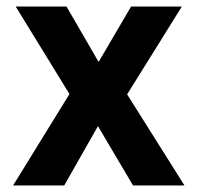

<svg xmlns="http://www.w3.org/2000/svg" viewBox="-20 -566 603 586"><path d="M20 0 192 -279 28 -546H183L281 -377L380 -546H535L368 -278L543 0H386L279 -181L176 0Z"/></svg>

Font: Noto Sans Mono SemiCondensed
Style: Bold
Weight: 700
Width: 4
Designer: Monotype Design Team
Foundry: Monotype Imaging Inc.
Version: Version 2.014